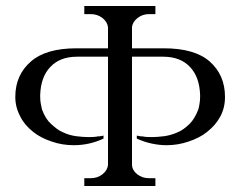

<svg xmlns="http://www.w3.org/2000/svg" viewBox="-20 -620 800 640"><path d="M340 -431H237Q179 -431 147 -396Q116 -363 114 -304V-297Q114 -291 114.5 -285Q115 -279 116 -274L120 -255Q132 -223 150 -207Q161 -197 170.5 -190Q180 -183 190 -179Q211 -169 234 -166Q258 -163 275 -163Q283 -163 292 -163.5Q301 -164 309 -166V-165L325 -168V-158Q278 -136 226 -136Q187 -136 153 -148Q116 -160 91 -180Q61 -204 48 -231Q31 -262 31 -297Q31 -370 83 -415Q133 -459 235 -459H340V-529Q338 -547 321.5 -560Q305 -573 282 -573H261V-600H498V-573H477Q455 -573 438.5 -560Q422 -547 420 -530V-459H526Q629 -459 679 -415Q730 -370 730 -297Q730 -260 714 -231Q699 -203 670 -180Q645 -160 608 -148Q573 -136 535 -136Q511 -136 485.5 -141.5Q460 -147 436 -158V-168L452 -165V-166Q460 -164 469 -163.5Q478 -163 486 -163Q503 -163 527 -166Q550 -169 572 -179Q590 -186 612 -207Q629 -224 641 -255Q642 -258 643 -262.5Q644 -267 645 -274Q646 -279 646.5 -285Q647 -291 647 -297V-304Q645 -363 614 -396Q582 -431 524 -431H420V-70Q421 -52 437.5 -39Q454 -26 477 -26H498V0H261V-26H282Q305 -26 321.5 -39Q338 -52 340 -70Z"/></svg>

Font: Constantine
Style: Regular
Weight: 400
Designer: Dukom Design
Version: Version 1.001;PS 001.001;hotconv 1.0.56;makeotf.lib2.0.21325